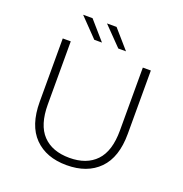

<svg xmlns="http://www.w3.org/2000/svg" viewBox="-152 -1010 1097 1149"><g transform="rotate(20 396.5 -435.0)"><path d="M396 5Q266 5 191 -71Q116 -147 116 -297V-700H167V-299Q167 -168 227 -105Q287 -42 397 -42Q506 -42 566 -105Q626 -168 626 -299V-700H677V-297Q677 -147 602 -71Q527 5 396 5ZM296 -757 182 -875H242L345 -757ZM449 -757 334 -875H395L498 -757Z"/></g></svg>

Font: Montserrat Light
Style: Regular
Weight: 300
Designer: Julieta Ulanovsky
Foundry: Julieta Ulanovsky
Version: Version 9.000; ttfautohint (v1.8.4.7-5d5b)